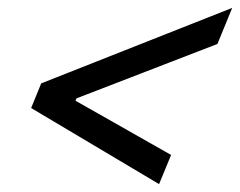

<svg xmlns="http://www.w3.org/2000/svg" viewBox="-20 -581 609 487"><path d="M569 -561 531.5 -469.5 174 -331.5 171.5 -325.5 414 -188 383.5 -114 59 -307 84.5 -369.5Z"/></svg>

Font: Libre Caslon Text
Style: Italic
Weight: 400
Italic angle: -22.583°
Designer: Pablo Impallari, Rodrigo Fuenzalida, Katja Schimmel
Foundry: Pablo Impallari, Rodrigo Fuenzalida
Version: Version 2.000